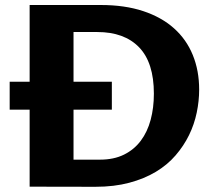

<svg xmlns="http://www.w3.org/2000/svg" viewBox="-20 -735 859 756"><path d="M96.7 -413.1V-715.3H377Q471.2 -715.3 543.5 -691.4Q615.7 -667.5 664.8 -623.8Q713.9 -580.1 739 -518.6Q764.2 -457 764.2 -382.3Q764.2 -337.4 754.6 -291.5Q745.1 -245.6 724.4 -203.1Q703.6 -160.6 671.4 -123.3Q639.2 -85.9 593.8 -58.6Q548.3 -31.2 489 -15.4Q429.7 0.5 355.5 0.5L96.7 0V-303.2H18.1V-413.1ZM269.5 -413.1H420.4V-303.2H269.5V-106.4H374Q428.2 -106.4 468.3 -126.2Q508.3 -146 534.4 -180.9Q560.5 -215.8 573.2 -263.2Q585.9 -310.5 585.9 -366.2Q585.9 -488.3 527.8 -548.6Q469.7 -608.9 362.8 -608.9H269.5Z"/></svg>

Font: Proza Libre
Style: Bold
Weight: 700
Designer: Jasper de Waard
Foundry: Jasper de Waard
Version: Version 1.000; ttfautohint (v1.4.1.8-43bc)